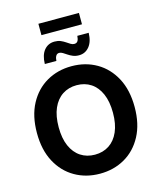

<svg xmlns="http://www.w3.org/2000/svg" viewBox="-151 -1176 1068 1291"><g transform="rotate(-15 382.5 -530.5)"><path d="M382.8 10.3Q286.1 10.3 209 -34.2Q131.8 -78.6 87.2 -162.1Q42.5 -245.6 42.5 -363.3Q42.5 -481.4 87.2 -565.2Q131.8 -648.9 209 -693.4Q286.1 -737.8 382.8 -737.8Q479.5 -737.8 556.4 -693.4Q633.3 -648.9 678 -565.2Q722.7 -481.4 722.7 -363.3Q722.7 -245.6 678 -161.9Q633.3 -78.1 556.4 -33.9Q479.5 10.3 382.8 10.3ZM382.8 -122.1Q439.5 -122.1 481.9 -149.9Q524.4 -177.7 548.1 -231.7Q571.8 -285.6 571.8 -363.3Q571.8 -441.4 548.1 -495.6Q524.4 -549.8 481.9 -577.6Q439.5 -605.5 382.8 -605.5Q326.7 -605.5 283.9 -577.4Q241.2 -549.3 217.5 -495.4Q193.8 -441.4 193.8 -363.3Q193.8 -285.6 217.5 -231.9Q241.2 -178.2 283.9 -150.1Q326.7 -122.1 382.8 -122.1ZM452.1 -795.4Q428.7 -795.4 410.4 -803Q392.1 -810.5 377.4 -820.6Q362.8 -830.6 350.3 -838.1Q337.9 -845.7 326.2 -845.7Q311 -845.7 303.2 -832.5Q295.4 -819.3 294.4 -798.3H213.9Q215.3 -860.4 242.9 -893.8Q270.5 -927.2 315.4 -927.2Q339.4 -927.2 357.2 -919.7Q375 -912.1 389.4 -902.3Q403.8 -892.6 416 -885Q428.2 -877.4 440.9 -877.4Q457.5 -877.4 465.1 -889.4Q472.7 -901.4 474.1 -924.8H553.2Q551.8 -863.3 523.7 -829.3Q495.6 -795.4 452.1 -795.4ZM524.4 -1070.8V-991.7H242.2V-1070.8Z"/></g></svg>

Font: Inter 18pt
Style: Bold
Weight: 700
Designer: Rasmus Andersson
Foundry: rsms
Version: Version 4.001;git-66647c0bb